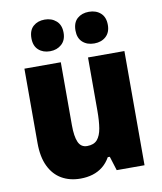

<svg xmlns="http://www.w3.org/2000/svg" viewBox="-86 -836 772 916"><g transform="rotate(-10 300.0 -378.5)"><path d="M541.5 -553.2V0H406.7L385.3 -68.4H375.5Q360.4 -41.5 338.6 -24.2Q316.9 -6.8 289.6 1.5Q262.2 9.8 230 9.8Q178.7 9.8 139.6 -12.7Q100.6 -35.2 78.9 -80.3Q57.1 -125.5 57.1 -192.9V-553.2H233.4V-248.5Q233.4 -193.8 245.8 -165.8Q258.3 -137.7 288.1 -137.7Q320.8 -137.7 337.2 -156.5Q353.5 -175.3 359.4 -210.7Q365.2 -246.1 365.2 -295.4V-553.2ZM115.2 -689.9Q115.2 -728.5 137 -747.8Q158.7 -767.1 192.4 -767.1Q226.1 -767.1 248.5 -747.3Q271 -727.5 271 -689.9Q271 -653.8 248.5 -633.8Q226.1 -613.8 192.4 -613.8Q158.7 -613.8 137 -633.3Q115.2 -652.8 115.2 -689.9ZM328.6 -689.9Q328.6 -728.5 350.6 -747.8Q372.6 -767.1 406.7 -767.1Q441.4 -767.1 463.4 -747.3Q485.4 -727.5 485.4 -689.9Q485.4 -653.8 463.4 -633.8Q441.4 -613.8 406.7 -613.8Q372.1 -613.8 350.3 -633.5Q328.6 -653.3 328.6 -689.9Z"/></g></svg>

Font: Open Sans SemiCondensed ExtraBold
Style: Regular
Weight: 800
Width: 4
Designer: Monotype Design Team
Foundry: Monotype Imaging Inc.
Version: Version 3.000